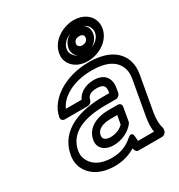

<svg xmlns="http://www.w3.org/2000/svg" viewBox="-198 -948 1035 1113"><g transform="rotate(-30 319.5 -391.5)"><path d="M545 -128C538 -89 536 -55 541 -25H434C431 -40 440 -106 392 -64C360 -36 317 -15 255 -15C173 -15 125 -51 109 -97C103 -113 102 -129 105 -148C124 -257 229 -298 375 -298H444C459 -298 472 -312 474 -323L479 -353C490 -417 457 -459 387 -459C340 -459 292 -440 270 -395H165C178 -425 202 -450 231 -468C273 -495 333 -513 405 -513C507 -513 563 -479 582 -422C588 -403 590 -379 585 -352ZM409 25H567C578 25 593 15 596 0L597 -8C598 -12 598 -16 597 -19C588 -47 587 -81 595 -128L635 -352C641 -386 640 -417 631 -444C605 -523 527 -563 414 -563C334 -563 263 -542 209 -508C165 -480 118 -434 107 -370C105 -359 113 -345 128 -345H283C294 -345 310 -355 313 -370C317 -393 336 -409 378 -409C424 -409 436 -392 429 -353L428 -348H384C236 -348 82 -302 55 -148C50 -122 52 -96 60 -73C83 -8 149 35 246 35C301 35 347 20 385 -3C388 9 392 25 409 25ZM212 -159C202 -103 248 -73 299 -73C356 -73 407 -98 437 -136C440 -140 442 -145 443 -149L459 -240C462 -255 449 -265 438 -265H375C306 -265 226 -239 212 -159ZM262 -159C268 -196 302 -215 366 -215H405L394 -157C377 -139 347 -123 308 -123C273 -123 259 -140 262 -159ZM450 -768C496 -768 523 -746 530 -721C533 -712 534 -703 532 -693C524 -648 476 -620 424 -620C377 -620 353 -641 344 -666C341 -674 340 -683 342 -693C350 -737 398 -768 450 -768ZM292 -693C289 -675 289 -658 295 -643C310 -601 352 -570 415 -570C434 -570 454 -573 472 -579C520 -594 571 -631 582 -693C585 -710 584 -726 579 -742C566 -787 521 -818 459 -818C439 -818 420 -814 401 -808C354 -792 303 -755 292 -693ZM451 -771C405 -771 362 -739 354 -693C346 -648 378 -616 423 -616C468 -616 512 -647 520 -693C528 -739 497 -771 451 -771ZM442 -721C466 -721 473 -709 470 -693C467 -678 455 -666 432 -666C410 -666 402 -680 404 -693C407 -709 418 -721 442 -721Z"/></g></svg>

Font: Asimov
Style: WidOuIt
Weight: 500
Designer: Google
Version: Version 2.000980; 2014